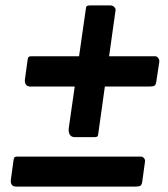

<svg xmlns="http://www.w3.org/2000/svg" viewBox="-20 -725 623 710"><path d="M506 -53Q504 -41 499 -38Q494 -35 480 -35H40Q28 -35 23.5 -42Q19 -49 20 -59L30 -132Q31 -141 34 -143.5Q37 -146 44 -146H501Q508 -146 513 -139.5Q518 -133 516 -126ZM558 -423Q556 -411 551 -408Q546 -405 532 -405H92Q81 -405 76 -412Q71 -419 72 -430L82 -503Q83 -512 86 -514.5Q89 -517 96 -517H554Q560 -517 565 -510.5Q570 -504 569 -496ZM256 -218Q244 -218 238.5 -226.5Q233 -235 234 -249L297 -689Q298 -701 301.5 -703Q305 -705 315 -705H388Q397 -705 403 -698.5Q409 -692 407 -685L343 -228Q342 -221 339 -219.5Q336 -218 329 -218Z"/></svg>

Font: Libre Franklin
Style: Bold Italic
Weight: 700
Italic angle: -8°
Designer: Pablo Impallari, Rodrigo Fuenzalida, Nhung Nguyen
Foundry: Impallari Type
Version: Version 3.000